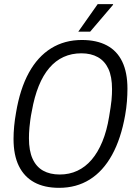

<svg xmlns="http://www.w3.org/2000/svg" viewBox="-20 -890 649 922"><path d="M264 12Q193 12 144.5 -14.5Q96 -41 70.5 -93Q45 -145 45 -223Q45 -252 48 -284Q51 -316 57 -349Q76 -463 118.5 -540.5Q161 -618 225.5 -658Q290 -698 373 -698Q444 -698 493 -672Q542 -646 567 -594Q592 -542 592 -464Q592 -435 589.5 -403Q587 -371 581 -337Q561 -224 518 -146Q475 -68 411 -28Q347 12 264 12ZM267 -52Q313 -52 351.5 -70Q390 -88 420 -123Q450 -158 471.5 -210Q493 -262 504 -330Q508 -355 511 -374Q514 -393 515.5 -409Q517 -425 517.5 -438Q518 -451 518 -462Q518 -522 500.5 -559.5Q483 -597 450 -615.5Q417 -634 371 -634Q324 -634 285.5 -616.5Q247 -599 217 -564Q187 -529 166 -477Q145 -425 133 -357Q128 -333 125.5 -313.5Q123 -294 121.5 -278.5Q120 -263 119.5 -250.5Q119 -238 119 -226Q119 -166 136.5 -127.5Q154 -89 187 -70.5Q220 -52 267 -52ZM356 -738 449 -870H523V-867L413 -738Z"/></svg>

Font: Archivo Condensed Light
Style: Italic
Weight: 300
Width: 3
Italic angle: -10°
Designer: Hector Gatti
Foundry: Omnibus-Type
Version: Version 2.001